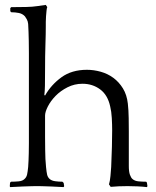

<svg xmlns="http://www.w3.org/2000/svg" viewBox="-20 -760 637 784"><path d="M425 -7Q429 -20 431 -41Q433 -62 434 -78Q436 -120 437 -160.5Q438 -201 438 -228Q438 -251 436.5 -278Q435 -305 430 -325Q420 -372 389 -395Q358 -418 317 -418Q284 -418 255.5 -403.5Q227 -389 207 -368.5Q187 -348 175.5 -325.5Q164 -303 164 -288Q164 -234 164 -201.5Q164 -169 164.5 -147Q165 -125 165.5 -110.5Q166 -96 168 -78Q170 -57 172.5 -46.5Q175 -36 183 -29Q191 -22 205.5 -20Q220 -18 235 -18L240 -13L242 0L240 4Q233 4 219 3Q205 2 189 1.5Q173 1 159 0.5Q145 0 138 0H124Q117 0 102.5 0.5Q88 1 72.5 1.5Q57 2 42.5 3Q28 4 21 4L20 0L21 -14L25 -18Q41 -18 56.5 -19.5Q72 -21 80 -29Q88 -36 90.5 -47Q93 -58 95 -78Q96 -91 96.5 -104Q97 -117 97.5 -134.5Q98 -152 98 -175.5Q98 -199 98 -234V-474Q98 -515 98 -543.5Q98 -572 97.5 -593Q97 -614 96.5 -630Q96 -646 95 -662Q94 -673 89.5 -681Q85 -689 82 -693Q72 -704 57 -707Q42 -710 26 -710L22 -714V-727L26 -731H44Q61 -731 87 -731.5Q113 -732 132 -735L167 -740L173 -731Q171 -727 170 -716.5Q169 -706 168 -694Q167 -682 167 -671Q167 -660 167 -654Q167 -622 165.5 -577.5Q164 -533 164 -476Q164 -434 163.5 -410Q163 -386 161 -372L164 -370Q189 -414 231 -444.5Q273 -475 335 -475Q363 -475 391.5 -467Q420 -459 443 -442Q466 -425 482 -399Q498 -373 502 -337Q505 -311 505.5 -277.5Q506 -244 506 -223V-82Q506 -59 510.5 -46.5Q515 -34 521 -29Q530 -21 545.5 -19.5Q561 -18 577 -18L580 -14L582 0L580 4Q563 2 542 1Q521 0 501 0Q463 0 432 3Z"/></svg>

Font: Quattrocento
Style: Regular
Weight: 400
Designer: Pablo Impallari
Foundry: Pablo Impallari, Igino Marini, Branda Gallo
Version: Version 2.000